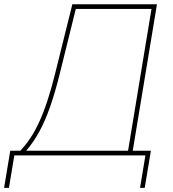

<svg xmlns="http://www.w3.org/2000/svg" viewBox="-45 -748 831 924"><path d="M-25.4 156.2 4.4 -22.5H52.7Q78.1 -49.3 100.6 -82.8Q123 -116.2 143.3 -160.2Q163.6 -204.1 182.6 -261.5Q201.7 -318.8 220.2 -393.6L303.2 -727.5H710.4L593.8 -22.5H681.2L651.4 156.2H628.9L654.8 0H23.9L-2 156.2ZM81.1 -22.5H571.3L684.1 -705.1H319.8L242.7 -393.6Q220.2 -302.7 196.5 -235.1Q172.9 -167.5 145 -116.2Q117.2 -64.9 81.1 -22.5Z"/></svg>

Font: Inter 24pt Thin
Style: Italic
Weight: 250
Italic angle: -9.3988°
Version: Version 4.001;git-66647c0bb